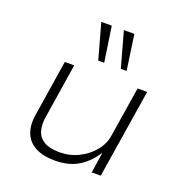

<svg xmlns="http://www.w3.org/2000/svg" viewBox="-135 -872 950 999"><g transform="rotate(20 339.5 -372.5)"><path d="M276 8Q211 8 168 -14.5Q125 -37 108 -81Q91 -125 102 -187L150 -492H202L155 -192Q147 -146 157 -112Q167 -78 198 -59.5Q229 -41 284 -41Q341 -41 390 -65.5Q439 -90 471 -130Q503 -170 509 -215L553 -492H606L528 0H478L495 -113H494Q454 -52 401.5 -22Q349 8 276 8ZM436 -558 382 -753H440L468 -558ZM311 -558 257 -753H315L344 -558Z"/></g></svg>

Font: Nunito Sans 7pt SemiExpanded ExtraLight
Style: Italic
Weight: 250
Width: 6
Italic angle: -9°
Designer: Vernon Adams
Foundry: Vernon Adams
Version: Version 3.101;gftools[0.9.27]